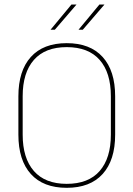

<svg xmlns="http://www.w3.org/2000/svg" viewBox="-20 -844 606 872"><path d="M283 9Q176.5 9 120 -53.8Q63.5 -116.5 63.5 -232.5V-406.5Q63.5 -522.5 120 -585.2Q176.5 -648 283 -648Q389.5 -648 446.2 -585.2Q503 -522.5 503 -406.5V-232.5Q503 -116.5 446.2 -53.8Q389.5 9 283 9ZM283 -9Q381.5 -9 432.5 -67.2Q483.5 -125.5 483.5 -232.5V-407Q483.5 -514 432.5 -572Q381.5 -630 283 -630Q185 -630 134 -572Q83 -514 83 -407V-232.5Q83 -125.5 134 -67.2Q185 -9 283 -9ZM431.5 -823.5H454.5L356 -709H337V-709.5ZM304.5 -823.5H327.5L229 -709H210V-709.5Z"/></svg>

Font: Anek Latin Thin
Style: Regular
Weight: 250
Designer: Yesha Goshar
Foundry: Ek Type
Version: Version 1.003